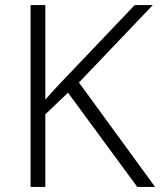

<svg xmlns="http://www.w3.org/2000/svg" viewBox="-20 -734 629 754"><path d="M589 0H519L247 -370L158 -285V0H100V-714H158V-343Q179 -367 201 -390.5Q223 -414 245 -437L509 -714H580L290 -410Z"/></svg>

Font: Noto Sans Cham Light
Style: Regular
Weight: 300
Version: Version 2.002